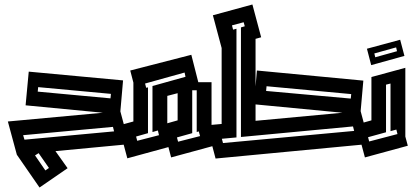

<svg xmlns="http://www.w3.org/2000/svg" viewBox="-20 -694 1851 855"><path d="M55 -5 15 -153 438 -192 94 -225 108 -375 528 -336 516 -198 555 -52 227 -21 281 55 156 141 55 -5ZM148 -286 472 -256 474 -276 150 -306ZM483 -129 83 -92 89 -72 488 -109ZM136 -2 182 65 198 54 152 -12Z M508 -135 574 -153V-326L560 -380L832 -450L863 -328H922V-86L933 -45L742 7L730 -39L547 11ZM659 -311 806 -352 802 -371 626 -322 631 -303 639 -305V-101L586 -86L591 -67L688 -92L683 -113L659 -106ZM836 -101 768 -82 773 -63 871 -88 865 -109 856 -106V-292H836ZM725 -146V-145L771 -158V-279L725 -267Z M901 -136 967 -142V-480L928 -626L1104 -674L1143 -528L1118 -521V-309L1124 -380L1598 -335L1586 -199L1625 -53L940 12ZM1033 -82 968 -76 973 -57 1557 -111 1552 -131 1053 -84V-572L1070 -577L1065 -595L1013 -581L1018 -562L1033 -566ZM1544 -275 1167 -310 1165 -289 1542 -255ZM1118 -156 1505 -192 1118 -229Z M1566 -139 1634 -158V-351L1785 -392V-86L1796 -45L1605 7ZM1719 -110V-322L1699 -317V-105L1619 -83L1624 -64L1750 -97L1745 -117ZM1633 -404 1614 -477 1762 -517 1781 -445ZM1651 -439 1748 -466 1744 -483 1647 -456Z"/></svg>

Font: Blaka Hollow
Style: Regular
Weight: 400
Designer: Mohamed Gaber
Foundry: Kief Type Foundry
Version: Version 1.003; ttfautohint (v1.8.4.7-5d5b)